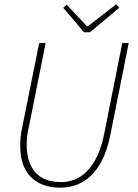

<svg xmlns="http://www.w3.org/2000/svg" viewBox="-20 -860 640 892"><path d="M260 12Q172 12 123 -38Q74 -88 74 -180Q74 -200 75.5 -219Q77 -238 82 -262L162 -660H192L114 -270Q108 -246 106 -226Q104 -206 104 -188Q104 -105 144 -59.5Q184 -14 264 -14Q296 -14 327 -26Q358 -38 384.5 -65Q411 -92 431.5 -134.5Q452 -177 464 -238L548 -660H578L492 -230Q478 -162 454.5 -116Q431 -70 400 -41.5Q369 -13 333 -0.5Q297 12 260 12ZM370 -710 274 -824 290 -838 384 -738H388L520 -840L534 -824L398 -710Z"/></svg>

Font: Source Code Pro ExtraLight
Style: Italic
Weight: 200
Italic angle: -11°
Monospace: yes
Designer: Paul D. Hunt, Teo Tuominen
Foundry: Adobe Systems Incorporated
Version: Version 1.050;PS 1.000;hotconv 16.6.51;makeotf.lib2.5.65220